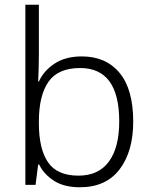

<svg xmlns="http://www.w3.org/2000/svg" viewBox="-20 -780 639 810"><path d="M144 -550Q144 -521 143 -488.5Q142 -456 141 -436H144Q164 -481 210 -511.5Q256 -542 325 -542Q427 -542 484.5 -472.5Q542 -403 542 -267Q542 -141 484.5 -65.5Q427 10 317 10Q250 10 207.5 -17.5Q165 -45 145 -86H141L130 0H87V-760H144ZM318 -493Q225 -493 184.5 -435Q144 -377 144 -267V-260Q144 -152 182.5 -95.5Q221 -39 311 -39Q396 -39 439.5 -98.5Q483 -158 483 -268Q483 -493 318 -493Z"/></svg>

Font: Noto Traditional Nushu Light
Style: Regular
Weight: 300
Designer: LIU Zhao
Foundry: LiuZhao Studio
Version: Version 2.003; ttfautohint (v1.8.4.7-5d5b)